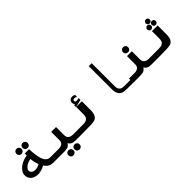

<svg xmlns="http://www.w3.org/2000/svg" viewBox="188 -1897 3224 3224"><g transform="rotate(-45 1800.0 -285.0)"><path d="M348 -88Q259.5 -40.5 183 -40.5Q137 -40.5 97.8 -57.8Q58.5 -75 34.8 -109.8Q11 -144.5 11 -195Q11 -238.5 45.8 -283Q80.5 -327.5 140.2 -359.8Q200 -392 271 -399.5V-448.5H374.5Q374.5 -399 380.8 -345.5Q387 -292 397.5 -244Q412.5 -176.5 445 -138.2Q477.5 -100 525.5 -100H602V0H506Q448 0 411.2 -22.8Q374.5 -45.5 348 -88ZM201.5 -128Q259 -128 309 -159Q291.5 -206.5 286 -231.5Q277.5 -269.5 272.5 -317Q227.5 -310 190.8 -290Q154 -270 133.2 -245.2Q112.5 -220.5 112.5 -200.5Q112.5 -168 137.8 -148Q163 -128 201.5 -128ZM168 -542Q168 -568.5 184.8 -585.5Q201.5 -602.5 228 -602.5Q254.5 -602.5 271.8 -585.5Q289 -568.5 289 -542Q289 -515.5 271.8 -498.5Q254.5 -481.5 228 -481.5Q201.5 -481.5 184.8 -498.5Q168 -515.5 168 -542ZM311 -539.5Q311 -566 327.8 -583Q344.5 -600 371 -600Q397.5 -600 414.8 -583Q432 -566 432 -539.5Q432 -513 414.8 -496Q397.5 -479 371 -479Q344.5 -479 327.8 -496Q311 -513 311 -539.5Z M768 92Q768 65.5 784.8 48.5Q801.5 31.5 828 31.5Q854.5 31.5 871.8 48.5Q889 65.5 889 92Q889 118.5 871.8 135.5Q854.5 152.5 828 152.5Q801.5 152.5 784.8 135.5Q768 118.5 768 92ZM911 94.5Q911 68 927.8 51Q944.5 34 971 34Q997.5 34 1014.8 51Q1032 68 1032 94.5Q1032 121 1014.8 138Q997.5 155 971 155Q944.5 155 927.8 138Q911 121 911 94.5ZM842 -197.5V-391H957V-197.5Q957 -149.5 986.8 -124.8Q1016.5 -100 1069 -100H1201.5V0L1083.5 0.5Q1020.5 0.5 989.5 -3.5Q958.5 -7.5 939.2 -20.5Q920 -33.5 902 -62.5Q883 -33.5 863.2 -20.5Q843.5 -7.5 812.2 -3.5Q781 0.5 718 0.5L598.5 0V-100H731Q783.5 -100 812.8 -124.8Q842 -149.5 842 -197.5Z M1201.5 -100.5H1311.5Q1360 -100.5 1387.2 -115.2Q1414.5 -130 1424.5 -155Q1434.5 -180 1434.5 -216V-391H1569.5V-187.5Q1569.5 -102.5 1544.5 -62.5Q1519.5 -22.5 1478 -12.2Q1436.5 -2 1362.5 -2L1293.5 -1Q1228.5 0 1201.5 0ZM1431.5 -433.5 1453.5 -440Q1434 -457.5 1434 -489.5Q1434 -524.5 1455.5 -543.2Q1477 -562 1512 -562Q1528.5 -562 1540.8 -558Q1553 -554 1564.5 -546V-499.5Q1555.5 -506.5 1542.5 -511Q1529.5 -515.5 1514.5 -515.5Q1499 -515.5 1489.5 -507.5Q1480 -499.5 1480 -487Q1480 -458 1517.5 -458Q1537 -458 1569 -467V-423L1431.5 -391.5Z M2068.5 -172 2068 -725H2138.5V-180Q2138.5 -126.5 2163.2 -97Q2188 -67.5 2248 -67.5H2401.5V0L2230.5 -2Q2149.5 -2 2109 -44.2Q2068.5 -86.5 2068.5 -172Z M2642 -197.5V-391H2757V-197.5Q2757 -149.5 2786.8 -124.8Q2816.5 -100 2869 -100H3001.5V0L2883.5 0.5Q2820.5 0.5 2789.5 -3.5Q2758.5 -7.5 2739.2 -20.5Q2720 -33.5 2702 -62.5Q2683 -33.5 2663.2 -20.5Q2643.5 -7.5 2612.2 -3.5Q2581 0.5 2518 0.5L2398.5 0V-100H2531Q2583.5 -100 2612.8 -124.8Q2642 -149.5 2642 -197.5ZM2640 -483Q2640 -509.5 2656.8 -526.5Q2673.5 -543.5 2700 -543.5Q2726.5 -543.5 2743.8 -526.5Q2761 -509.5 2761 -483Q2761 -456.5 2743.8 -439.5Q2726.5 -422.5 2700 -422.5Q2673.5 -422.5 2656.8 -439.5Q2640 -456.5 2640 -483Z M3001.5 -100.5H3111.5Q3160 -100.5 3187.2 -115.2Q3214.5 -130 3224.5 -155Q3234.5 -180 3234.5 -216V-391H3369.5V-187.5Q3369.5 -102.5 3344.5 -62.5Q3319.5 -22.5 3278 -12.2Q3236.5 -2 3162.5 -2L3093.5 -1Q3028.5 0 3001.5 0ZM3252.5 -556Q3252.5 -576.5 3266 -590Q3279.5 -603.5 3300 -603.5Q3320.5 -603.5 3334 -590Q3347.5 -576.5 3347.5 -556Q3347.5 -535.5 3334 -522Q3320.5 -508.5 3300 -508.5Q3279.5 -508.5 3266 -522Q3252.5 -535.5 3252.5 -556ZM3197 -466.5Q3197 -487 3210.5 -500.5Q3224 -514 3244 -514Q3264.5 -514 3278.2 -500.5Q3292 -487 3292 -466.5Q3292 -446 3278.2 -432.2Q3264.5 -418.5 3244 -418.5Q3224 -418.5 3210.5 -432.2Q3197 -446 3197 -466.5ZM3306 -467Q3306 -487.5 3319.5 -501Q3333 -514.5 3353 -514.5Q3373.5 -514.5 3387.2 -501Q3401 -487.5 3401 -467Q3401 -446.5 3387.2 -432.8Q3373.5 -419 3353 -419Q3333 -419 3319.5 -432.8Q3306 -446.5 3306 -467Z"/></g></svg>

Font: JuliaMono BoldItalic
Style: Regular
Weight: 700
Italic angle: -9°
Monospace: yes
Designer: cormullion
Foundry: corm
Version: Version 0.049; ttfautohint (v1.8.4)